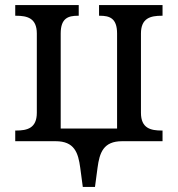

<svg xmlns="http://www.w3.org/2000/svg" viewBox="-20 -556 700 756"><path d="M306 180H354L364 105C372 45 387 0 461 0H620V-42H617C573 -42 535 -51 535 -112V-424C535 -485 573 -494 617 -494H620V-536H370V-494H373C411 -494 441 -485 441 -424V-50H219V-424C219 -485 249 -494 287 -494H290V-536H40V-494H43C87 -494 125 -485 125 -424V-112C125 -51 87 -42 43 -42H40V0H199C273 0 288 45 296 105Z"/></svg>

Font: Noto Serif
Style: Regular
Weight: 400
Designer: Monotype Design Team
Foundry: Monotype Imaging Inc.
Version: Version 2.015